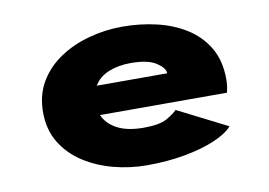

<svg xmlns="http://www.w3.org/2000/svg" viewBox="-62 -607 999 713"><g transform="rotate(-10 437.5 -250.5)"><path d="M439.5 11Q376 11 314.5 -5Q253 -21 202.8 -53.2Q152.5 -85.5 122.5 -134.5Q92.5 -183.5 92.5 -249.5Q92.5 -314.5 121.5 -363.5Q150.5 -412.5 199.8 -445.5Q249 -478.5 310.8 -495.2Q372.5 -512 438 -512Q504 -512 566 -497.5Q628 -483 677 -452Q726 -421 755 -371.8Q784 -322.5 784 -253Q784 -237 782 -224.2Q780 -211.5 778 -203H299Q314 -168.5 352 -148.5Q390 -128.5 451 -128.5Q511 -128.5 538.8 -144.2Q566.5 -160 578.5 -173L765.5 -78.5Q743.5 -53.5 695.8 -33.2Q648 -13 582 -1Q516 11 439.5 11ZM444 -373.5Q397 -373.5 360.8 -358.5Q324.5 -343.5 306 -312.5H571.5V-314Q571.5 -332 540.8 -352.8Q510 -373.5 444 -373.5Z"/></g></svg>

Font: Trispace SemiExpanded ExtraBold
Style: Regular
Weight: 800
Width: 6
Designer: Tyler Finck
Foundry: Etcetera Type Company
Version: Version 1.210; ttfautohint (v1.8.3)